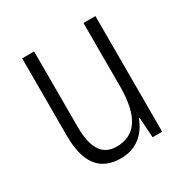

<svg xmlns="http://www.w3.org/2000/svg" viewBox="-131 -709 742 765"><g transform="rotate(-30 240.5 -327.0)"><path d="M407 -598H352V-306C352 -170 308 -105 221 -105C158 -105 125 -150 125 -252V-598H70V-242C70 -121 114 -56 213 -56C287 -56 332 -101 353 -158H357L363 -66H407Z"/></g></svg>

Font: Noto Sans Malayalam UI Condensed Light
Style: Regular
Weight: 300
Width: 3
Designer: Jelle Bosma - Monotype Design Team
Foundry: Monotype Imaging Inc.
Version: Version 2.104